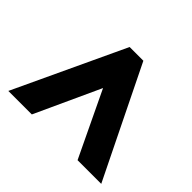

<svg xmlns="http://www.w3.org/2000/svg" viewBox="-113 -862 751 751"><g transform="rotate(45 262.5 -486.5)"><path d="M6 -258H136L260 -528L389 -258H520L296 -715H220Z"/></g></svg>

Font: Noto Sans Khmer Condensed ExtraBold
Style: Regular
Weight: 800
Width: 3
Designer: Danh Hong and the Monotype Design Team
Foundry: Monotype Imaging Inc.
Version: Version 2.004